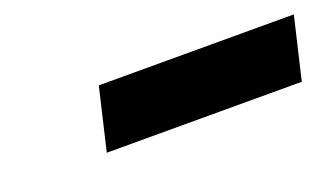

<svg xmlns="http://www.w3.org/2000/svg" viewBox="-30 -792 596 346"><g transform="rotate(-20 268.0 -618.5)"><path d="M536 -678 508 -559H134L162 -678Z"/></g></svg>

Font: Work Sans ExtraBold
Style: Italic
Weight: 800
Italic angle: -13°
Designer: Wei Huang
Foundry: Wei Huang
Version: Version 2.012; ttfautohint (v1.8.3)